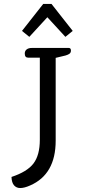

<svg xmlns="http://www.w3.org/2000/svg" viewBox="-20 -937 431 969"><path d="M91 -781 198 -917H240L347 -781L310 -751L219 -850L128 -751ZM38 -44Q117 -70 149 -112Q181 -154 181 -232V-646H122Q105 -646 105 -667Q105 -680 114.5 -687.5Q124 -695 141 -695H327Q338 -695 338 -682Q338 -672 331.5 -666.5Q325 -661 311 -657L261 -645V-227Q261 -57 132 -1Q103 12 82 12Q63 12 51 -1.5Q39 -15 38 -44Z"/></svg>

Font: Maitree
Style: Regular
Weight: 400
Designer: CadsonDemak Team
Foundry: CadsonDemak
Version: Version 1.001